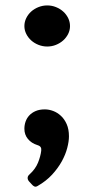

<svg xmlns="http://www.w3.org/2000/svg" viewBox="-20 -539 348 707"><path d="M237.8 -442.9Q237.8 -427.7 231 -414.1Q224.1 -400.4 212.6 -390.1Q201.2 -379.9 186 -373.8Q170.9 -367.7 153.8 -367.7Q137.2 -367.7 121.8 -373.8Q106.4 -379.9 95 -390.1Q83.5 -400.4 76.7 -414.1Q69.8 -427.7 69.8 -442.9Q69.8 -458.5 76.7 -472.4Q83.5 -486.3 95 -496.6Q106.4 -506.8 121.8 -512.9Q137.2 -519 153.8 -519Q170.9 -519 186 -512.9Q201.2 -506.8 212.6 -496.6Q224.1 -486.3 231 -472.4Q237.8 -458.5 237.8 -442.9ZM233.9 -37.1Q233.9 -18.1 227.5 6.1Q221.2 30.3 207.5 55.2Q193.8 80.1 171.9 104Q149.9 127.9 118.2 146Q111.8 149.9 106.4 147.5Q101.1 145 97.2 140.1L86.9 128.9Q81.5 122.6 81.8 115.7Q82 108.9 88.9 103Q110.4 83.5 119.9 60.1Q129.4 36.6 131.8 16.1Q132.8 8.3 129.9 3.2Q127 -2 117.2 -4.9Q95.7 -11.7 82.8 -27.3Q69.8 -43 69.8 -64.9Q69.8 -78.6 74.2 -91.3Q78.6 -104 87.9 -114Q97.2 -124 111.3 -130.1Q125.5 -136.2 145 -136.2Q160.2 -136.2 175.8 -130.4Q191.4 -124.5 204.3 -112.5Q217.3 -100.6 225.6 -81.8Q233.9 -63 233.9 -37.1Z"/></svg>

Font: New Telegraph
Style: Bold
Weight: 700
Designer: Frank Baranowski
Foundry: Frank Baranowski
Version: Version 3.001